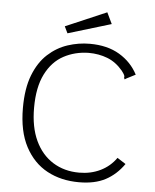

<svg xmlns="http://www.w3.org/2000/svg" viewBox="-55 -825 710 882"><g transform="rotate(5 300.0 -384.5)"><path d="M342 10Q259 10 195 -24.5Q131 -59 93.5 -129.5Q56 -200 56 -308Q56 -398 80 -459.5Q104 -521 144.5 -558Q185 -595 235 -611.5Q285 -628 337 -628Q418 -628 474 -594.5Q530 -561 559 -505L518 -484L510 -479L507 -486Q509 -492 506 -498.5Q503 -505 493 -518Q462 -555 422 -570.5Q382 -586 335 -586Q272 -585 220 -557Q168 -529 137.5 -468.5Q107 -408 107 -313Q107 -224 136 -162Q165 -100 217.5 -67Q270 -34 339 -34Q393 -34 437 -55.5Q481 -77 509 -117L548 -92Q513 -42 464 -16Q415 10 342 10ZM230 -667 215 -698 404 -779 429 -727Z"/></g></svg>

Font: Inconsolata Expanded Light
Style: Regular
Weight: 300
Width: 7
Monospace: yes
Designer: Raph Levien, Cyreal, Brenton Simpson
Foundry: Raph Levien, Cyreal, Google
Version: Version 3.001; ttfautohint (v1.8.2.53-6de2)